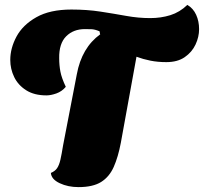

<svg xmlns="http://www.w3.org/2000/svg" viewBox="-20 -743 834 785"><path d="M301 22Q258 22 224 6Q190 -10 188 -36Q205 -43 213.5 -55.5Q222 -68 227 -90Q232 -112 238 -149L294 -439Q314 -548 390 -603L389 -604L387 -615Q368 -623 354.5 -623.5Q341 -624 327 -624Q280 -624 250.5 -594.5Q221 -565 222 -505Q222 -476 227 -450Q232 -424 249 -388Q233 -369 210.5 -361Q188 -353 170 -353Q120 -353 87 -374Q54 -395 38 -428Q22 -461 22 -498Q22 -546 47.5 -593.5Q73 -641 128.5 -672.5Q184 -704 272 -704Q336 -704 391 -695.5Q446 -687 496 -678Q546 -669 594 -669Q638 -669 676.5 -681Q715 -693 746 -723Q770 -709 782 -682.5Q794 -656 794 -624Q794 -592 779.5 -561Q765 -530 735.5 -509.5Q706 -489 660 -489Q625 -489 595 -495Q565 -501 538 -511L474 -159Q463 -101 445 -60.5Q427 -20 393.5 1Q360 22 301 22Z"/></svg>

Font: Sansita Swashed Black
Style: Regular
Weight: 900
Designer: Pablo Cosgaya
Foundry: Omnibus-Type
Version: Version 1.003; ttfautohint (v1.8.3)